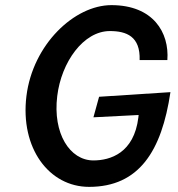

<svg xmlns="http://www.w3.org/2000/svg" viewBox="-20 -725 693 748"><path d="M644 -366 366 -348 344 -268 520 -277 519 -267C502 -129 410 -100 344 -100C252 -100 185 -205 203 -351C219 -483 305 -604 408 -604C473 -604 527 -583 524 -491H632C640 -598 577 -705 414 -705C270 -705 108 -552 83 -351C58 -148 171 3 327 3C522 3 610 -137 644 -366Z"/></svg>

Font: Bluebird
Style: LiNrwObl
Weight: 300
Designer: Jasper
Foundry: Cannot Into Space Fonts
Version: Version 0.98